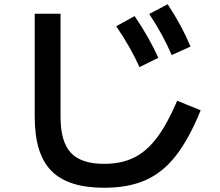

<svg xmlns="http://www.w3.org/2000/svg" viewBox="-20 -835 1040 907"><path d="M144 -283V-770H266V-283Q266 -166 314.5 -113.5Q363 -61 472 -61Q552 -61 612 -90Q672 -119 721 -184Q770 -249 817 -359L928 -314Q873 -179 811 -99.5Q749 -20 667.5 16Q586 52 472 52Q301 52 222.5 -28Q144 -108 144 -283ZM529 -711 616 -759Q684 -659 728 -562L639 -518Q595 -615 529 -711ZM772 -815Q839 -714 880 -615L791 -575Q750 -671 685 -769Z"/></svg>

Font: Enso SemiBold
Style: Regular
Weight: 600
Designer: Coji Morishita
Foundry: UNDERFOREST DESIGN
Version: Version 1.000